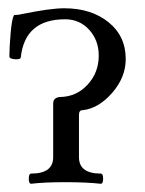

<svg xmlns="http://www.w3.org/2000/svg" viewBox="-20 -445 355 469"><path d="M56.2 3.9Q50.3 3.9 50.3 -8.5Q50.3 -21 56.2 -21Q109.9 -21 109.9 -61V-191.9Q109.9 -206.5 126 -208Q166.5 -208.5 193.8 -238Q221.2 -267.6 221.2 -309.1Q221.2 -346.7 197.8 -372.3Q174.3 -397.9 139.2 -397.9Q41 -397.9 30.8 -305.2Q30.3 -299.3 16.6 -300.3Q2.9 -301.3 2.9 -307.1Q2.9 -328.1 5.9 -363.3Q8.8 -398.4 14.2 -408.2Q24.4 -408.2 36.1 -411.1Q103 -424.8 137.2 -424.8Q202.6 -424.8 244.9 -390.9Q287.1 -356.9 287.1 -300.8Q287.1 -255.9 253.7 -217.8Q220.2 -179.7 181.2 -175.8Q172.9 -175.8 172.9 -164.1V-61Q172.9 -21 226.1 -21Q231.9 -21 231.9 -8.5Q231.9 3.9 226.1 3.9Q191.4 0 140.1 0Q86.9 0 56.2 3.9Z"/></svg>

Font: Junicode SmCond Light
Style: Regular
Weight: 300
Width: 4
Designer: Peter S. Baker
Version: Version 2.206